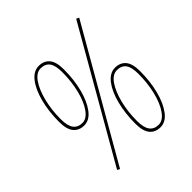

<svg xmlns="http://www.w3.org/2000/svg" viewBox="-200 -899 1061 1061"><g transform="rotate(-45 330.5 -368.5)"><path d="M85 -412Q85 -492 102.5 -560Q120 -628 151.5 -669Q183 -710 224 -710Q264 -710 286.5 -683.5Q309 -657 309 -598Q309 -518 291.5 -450Q274 -382 242.5 -340.5Q211 -299 170 -299Q130 -299 107.5 -326Q85 -353 85 -412ZM222 -693Q188 -693 161 -654Q134 -615 118 -551.5Q102 -488 102 -416Q102 -363 120 -339.5Q138 -316 172 -316Q206 -316 233.5 -355.5Q261 -395 276.5 -458.5Q292 -522 292 -594Q292 -647 274.5 -670Q257 -693 222 -693ZM139 11 124 3 555 -748 571 -740ZM376 -107Q376 -187 393.5 -255Q411 -323 442.5 -364Q474 -405 515 -405Q555 -405 577.5 -378.5Q600 -352 600 -293Q600 -213 582.5 -145Q565 -77 533.5 -35.5Q502 6 461 6Q421 6 398.5 -21Q376 -48 376 -107ZM513 -388Q479 -388 452 -349Q425 -310 409 -246.5Q393 -183 393 -111Q393 -58 411 -34.5Q429 -11 463 -11Q497 -11 524.5 -50.5Q552 -90 567.5 -153.5Q583 -217 583 -289Q583 -342 565.5 -365Q548 -388 513 -388Z"/></g></svg>

Font: Georama SemiCondensed Thin
Style: Italic
Weight: 100
Width: 4
Italic angle: -9°
Designer: Jean-Baptiste Levee
Foundry: Production Type
Version: Version 1.000